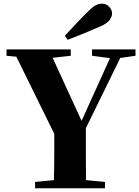

<svg xmlns="http://www.w3.org/2000/svg" viewBox="-20 -1013 749 1033"><path d="M329.1 -820.8Q358.9 -853 389.2 -885.3Q419.4 -917.5 448.2 -945.8Q473.6 -972.2 491.5 -982.7Q509.3 -993.2 527.8 -993.2Q552.7 -993.2 567.9 -976.3Q583 -959.5 583 -939.9Q583 -924.8 570.1 -905.8Q557.1 -886.7 518.1 -870.1Q474.6 -851.1 431.2 -833.3Q387.7 -815.4 344.2 -798.8ZM475.1 -712.9V-747.1H709V-712.9L627 -701.2L441.9 -323.2Q441.9 -253.9 441.9 -206.1Q441.9 -158.2 442.1 -120.4Q442.4 -82.5 442.9 -43.9L544.9 -34.2V0H168.9V-34.2L270 -43.9Q271 -79.1 271.5 -113.5Q272 -147.9 272 -190.7Q272 -233.4 272 -293L67.9 -708L15.1 -712.9V-747.1H360.8V-712.9L263.2 -702.1L418.9 -362.8L571.8 -700.2Z"/></svg>

Font: Source Han Serif TW Heavy
Style: Regular
Weight: 900
Designer: Ryoko NISHIZUKA Ë•øÂ°öÊ∂ºÂ≠ê (kana & ideographs); Frank Grie√ühammer (Latin, Greek & Cyrillic); Wenlong ZHANG Âº†ÊñáÈæô 
Foundry: Adobe
Version: Version 2.003;hotconv 1.1.1;makeotfexe 2.6.0